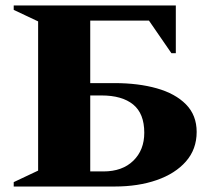

<svg xmlns="http://www.w3.org/2000/svg" viewBox="-20 -680 757 700"><path d="M398 0H30V-16L119 -58V-602L30 -644V-660H621V-486H605L523 -605H309V-377H398Q484 -377 551.5 -358Q619 -339 658 -299.5Q697 -260 697 -199Q697 -136 658 -91.5Q619 -47 551.5 -23.5Q484 0 398 0ZM350 -332H309V-55H357Q426 -55 466 -94Q506 -133 506 -196Q506 -266 465.5 -299Q425 -332 350 -332Z"/></svg>

Font: Spectral ExtraBold
Style: Regular
Weight: 800
Designer: Jean-Baptiste Levee
Foundry: Production Type
Version: Version 2.001